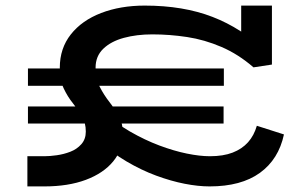

<svg xmlns="http://www.w3.org/2000/svg" viewBox="-20 -654 1060 687"><path d="M78 13V-95H139Q158 -95 183 -98.5Q208 -102 231.5 -111Q255 -120 271 -138Q287 -156 287 -183Q287 -215 273 -238.5Q259 -262 240.5 -285Q222 -308 208 -337.5Q194 -367 194 -412Q194 -481 233.5 -531Q273 -581 342 -607.5Q411 -634 498 -634Q636 -634 740.5 -593.5Q845 -553 928 -473L843 -475V-634H953V-423L887 -413Q833 -460 772.5 -486Q712 -512 649.5 -521.5Q587 -531 525 -531Q469 -531 423 -518.5Q377 -506 349.5 -479.5Q322 -453 322 -412Q322 -372 337 -343Q352 -314 371.5 -289Q391 -264 405.5 -237.5Q420 -211 420 -175Q420 -119 385 -76.5Q350 -34 287 -10.5Q224 13 139 13ZM80 -212V-273H780V-212ZM730 13Q689 13 640.5 3.5Q592 -6 539 -25.5Q486 -45 432.5 -76.5Q379 -108 330 -153L343 -259Q392 -214 445 -183.5Q498 -153 550 -133.5Q602 -114 648.5 -104.5Q695 -95 731 -95Q779 -95 812.5 -108Q846 -121 867.5 -145Q889 -169 899 -204L996 -173Q977 -84 910 -35.5Q843 13 730 13ZM80 -347V-409H781V-347Z"/></svg>

Font: BioRhyme Expanded SemiBold
Style: Regular
Weight: 600
Width: 7
Designer: Aoife Mooney
Foundry: Aoife Mooney Type
Version: Version 1.600;gftools[0.9.33]